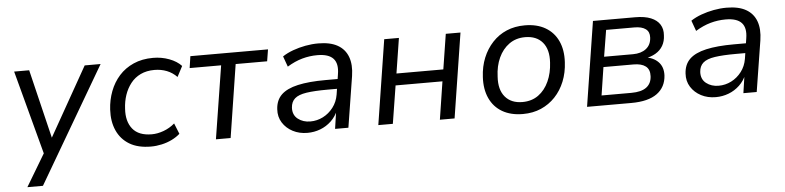

<svg xmlns="http://www.w3.org/2000/svg" viewBox="-43 -713 4520 1106"><g transform="rotate(-5 2217.0 -159.5)"><path d="M77 180 199 -24 194 16 59 -490H146L247 -72H231L467 -490H559L167 180Z M807 9Q732 9 683 -20.5Q634 -50 610.5 -102.5Q587 -155 591 -224Q594 -279 613 -329Q632 -379 666 -417Q700 -455 749.5 -477Q799 -499 863 -499Q912 -499 956 -482.5Q1000 -466 1026 -438L994 -377Q969 -403 936 -416Q903 -429 864 -429Q819 -429 784.5 -412.5Q750 -396 727 -366.5Q704 -337 691.5 -300Q679 -263 677 -221Q672 -148 707 -104.5Q742 -61 818 -61Q851 -61 886.5 -74Q922 -87 951 -112L976 -50Q956 -32 928.5 -18.5Q901 -5 869.5 2Q838 9 807 9Z M1183 0 1250 -422H1068L1078 -490H1527L1516 -422H1334L1268 0Z M1712 9Q1665 9 1627.5 -10.5Q1590 -30 1568.5 -64Q1547 -98 1550 -142Q1553 -194 1585 -225Q1617 -256 1681 -270.5Q1745 -285 1842 -285H1924L1915 -229H1849Q1773 -229 1726.5 -222Q1680 -215 1658.5 -196Q1637 -177 1635 -143Q1633 -101 1662.5 -78Q1692 -55 1734 -55Q1773 -55 1807.5 -72.5Q1842 -90 1866.5 -122Q1891 -154 1898 -196L1916 -313Q1926 -373 1899 -402.5Q1872 -432 1807 -432Q1762 -432 1719 -420Q1676 -408 1632 -381L1610 -442Q1637 -460 1671.5 -472.5Q1706 -485 1743.5 -492Q1781 -499 1818 -499Q1887 -499 1929.5 -475Q1972 -451 1989 -405.5Q2006 -360 1996 -295L1949 0H1872L1888 -109H1893Q1878 -71 1850 -44.5Q1822 -18 1786.5 -4.5Q1751 9 1712 9Z M2122 0 2199 -490H2284L2252 -287H2523L2555 -490H2640L2563 0H2478L2512 -219H2241L2206 0Z M2958 9Q2888 9 2839 -19.5Q2790 -48 2766 -100.5Q2742 -153 2746 -223Q2749 -284 2769.5 -334Q2790 -384 2825 -421.5Q2860 -459 2907 -479Q2954 -499 3012 -499Q3082 -499 3131 -470.5Q3180 -442 3204 -390Q3228 -338 3224 -268Q3221 -207 3200.5 -156.5Q3180 -106 3145 -69Q3110 -32 3063 -11.5Q3016 9 2958 9ZM2961 -60Q3015 -60 3053.5 -88Q3092 -116 3114 -164.5Q3136 -213 3139 -273Q3144 -348 3109 -389.5Q3074 -431 3008 -431Q2955 -431 2916 -403Q2877 -375 2855 -327Q2833 -279 2831 -218Q2826 -143 2861 -101.5Q2896 -60 2961 -60Z M3329 0 3406 -490H3650Q3705 -490 3740.5 -475.5Q3776 -461 3792.5 -434.5Q3809 -408 3806 -372Q3805 -338 3790 -312Q3775 -286 3747.5 -270Q3720 -254 3683 -248L3685 -255Q3734 -249 3762.5 -220Q3791 -191 3789 -142Q3785 -74 3734 -37Q3683 0 3585 0ZM3418 -58H3590Q3648 -58 3677.5 -80Q3707 -102 3709 -144Q3711 -183 3687 -201.5Q3663 -220 3617 -220H3443ZM3452 -279H3619Q3666 -279 3695 -301.5Q3724 -324 3726 -366Q3728 -399 3705.5 -415.5Q3683 -432 3641 -432H3477Z M4073 9Q4026 9 3988.5 -10.5Q3951 -30 3929.5 -64Q3908 -98 3911 -142Q3914 -194 3946 -225Q3978 -256 4042 -270.5Q4106 -285 4203 -285H4285L4276 -229H4210Q4134 -229 4087.5 -222Q4041 -215 4019.5 -196Q3998 -177 3996 -143Q3994 -101 4023.5 -78Q4053 -55 4095 -55Q4134 -55 4168.5 -72.5Q4203 -90 4227.5 -122Q4252 -154 4259 -196L4277 -313Q4287 -373 4260 -402.5Q4233 -432 4168 -432Q4123 -432 4080 -420Q4037 -408 3993 -381L3971 -442Q3998 -460 4032.5 -472.5Q4067 -485 4104.5 -492Q4142 -499 4179 -499Q4248 -499 4290.5 -475Q4333 -451 4350 -405.5Q4367 -360 4357 -295L4310 0H4233L4249 -109H4254Q4239 -71 4211 -44.5Q4183 -18 4147.5 -4.5Q4112 9 4073 9Z"/></g></svg>

Font: Nunito Sans 10pt
Style: Italic
Weight: 400
Italic angle: -9°
Designer: Vernon Adams
Foundry: Vernon Adams
Version: Version 3.101;gftools[0.9.27]